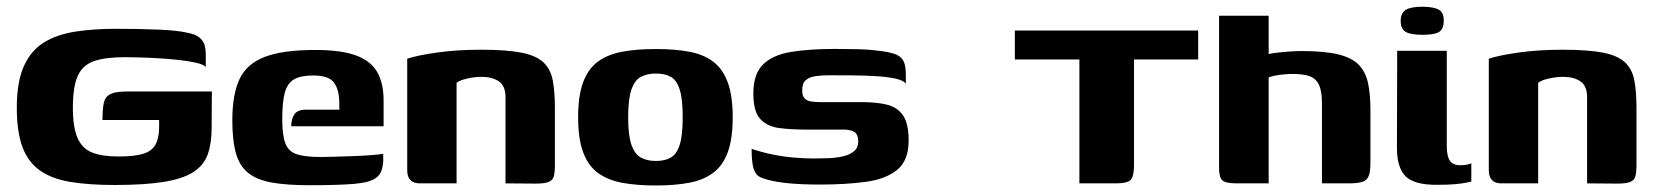

<svg xmlns="http://www.w3.org/2000/svg" viewBox="-20 -552 4984 578"><path d="M325.7 4.9Q246.9 4.9 191 -4.5Q135 -13.9 99.5 -39.3Q64 -64.7 47.3 -110.2Q30.6 -155.7 30.6 -227.9Q30.6 -306.1 52.2 -353.5Q73.7 -400.9 113.4 -424.8Q153.1 -448.8 208 -457Q262.9 -465.3 329.2 -465.3Q401.6 -465.3 458 -462.8Q514.4 -460.3 541.5 -454Q568.9 -449.2 581 -438.5Q593.1 -427.8 596.3 -414.8Q599.5 -401.9 599.5 -389.3V-350.1Q593.6 -357.8 570.9 -363Q548.1 -368.2 517.4 -371.6Q486.7 -374.9 454.7 -376.7Q422.7 -378.6 396.2 -379.2Q369.6 -379.9 356.4 -379.9Q298.3 -379.9 263.9 -368.3Q229.5 -356.8 214.5 -324.4Q199.4 -292 199.4 -227.9Q199.4 -168.3 213.5 -136.4Q227.6 -104.6 257.8 -92.7Q287.9 -80.9 336.4 -80.9Q383.2 -80.9 409.5 -88.5Q435.8 -96.2 447 -114.9Q458.3 -133.6 458.9 -165.4Q459.3 -173.8 459.1 -180.2Q458.9 -186.5 458.9 -190.8H288.5Q288.5 -224.3 292.6 -242.8Q296.7 -261.2 312.6 -268.9Q328.4 -276.6 363.3 -276.6H617.8L617.1 -166.7Q617.1 -119.7 605.3 -87.1Q593.5 -54.4 562.2 -34.1Q530.8 -13.8 473.4 -4.5Q416 4.9 325.7 4.9Z M912.8 5.6Q843.3 5.6 798 -2.5Q752.7 -10.7 726.7 -31.8Q700.8 -52.9 690.1 -91Q679.4 -129.1 679.4 -189.7Q679.4 -267.6 701.1 -313.8Q722.8 -360 777.2 -380.8Q831.6 -401.6 929 -401.6Q1005.3 -401.6 1050.3 -385.6Q1095.3 -369.6 1115.1 -335.9Q1134.8 -302.1 1134.8 -249.3V-171.9H856.7Q856.7 -193.4 866.2 -207.7Q875.7 -221.9 901.6 -221.9H1001.7L1001.4 -243.2Q1000.7 -284.2 984.5 -304.5Q968.3 -324.8 922.8 -324.8Q885.6 -324.8 865.5 -313.3Q845.3 -301.9 837.5 -273.4Q829.7 -245 829.7 -192.4Q829.7 -144.3 839.2 -120Q848.7 -95.7 873.6 -87.6Q898.6 -79.4 945.2 -79.4Q962.4 -79.4 991.3 -80.3Q1020.2 -81.1 1050.8 -82.3Q1081.5 -83.6 1104.8 -85.6Q1128.2 -87.5 1133.7 -89.1V-70.7Q1133.7 -56.8 1129.3 -41.2Q1124.8 -25.5 1111.7 -16.4Q1093.5 -2.4 1045.3 1.6Q997.1 5.6 912.8 5.6Z M1244 0Q1205.9 0 1205.9 -39.5V-375.3Q1236.3 -385.4 1295.9 -393.9Q1355.5 -402.3 1427.7 -402.3Q1504.6 -402.3 1549.2 -393.6Q1593.8 -384.9 1615.7 -364.5Q1637.5 -344.1 1644 -310.2Q1650.5 -276.3 1650.5 -225.2V-56Q1650.5 -34.1 1647.3 -21.6Q1644 -9.2 1631.6 -4.3Q1619.1 0.7 1592.8 0.7L1501.8 0V-259.9Q1501.8 -293.2 1482 -306.9Q1462.1 -320.7 1428.4 -320.7Q1416.4 -320.7 1402.3 -318.6Q1388.3 -316.4 1375.5 -312.7Q1362.7 -308.9 1354.5 -302.8V0Z M1954.5 6.4Q1896.5 6.4 1853 -1.7Q1809.5 -9.8 1779.8 -31.6Q1750.2 -53.5 1735.3 -94.2Q1720.4 -134.8 1720.4 -199Q1720.4 -263.2 1735.3 -303.8Q1750.2 -344.5 1779.8 -366.4Q1809.5 -388.2 1853 -396.3Q1896.5 -404.4 1954.5 -404.4Q2011.7 -404.4 2054.9 -396.3Q2098.1 -388.2 2127 -366.4Q2156 -344.5 2170.9 -303.8Q2185.8 -263.2 2185.8 -199Q2185.8 -134.5 2170.9 -93.8Q2156 -53.2 2126.7 -31.5Q2097.4 -9.8 2054.2 -1.7Q2011.1 6.4 1954.5 6.4ZM1954.5 -67.4Q1981.8 -67.4 1999.6 -77.8Q2017.4 -88.2 2026.3 -116.4Q2035.2 -144.5 2035.2 -199Q2035.2 -253.5 2026.3 -282Q2017.4 -310.5 1999.6 -320.5Q1981.8 -330.6 1954.5 -330.6Q1927.8 -330.6 1909.1 -320.5Q1890.5 -310.5 1880.8 -282Q1871 -253.5 1871 -199Q1871 -144.5 1880.8 -116.4Q1890.5 -88.2 1909.1 -77.8Q1927.8 -67.4 1954.5 -67.4Z M2448.2 3.6Q2424.2 3.6 2396.9 2.6Q2369.7 1.6 2343.2 -1.3Q2316.7 -4.3 2295.3 -9.9Q2276.9 -14.2 2265.4 -20.5Q2254 -26.8 2248.3 -45.6Q2242.7 -64.3 2242.7 -104Q2273.8 -93.4 2306.8 -86.7Q2339.8 -80 2371.5 -77.5Q2403.3 -74.9 2430.3 -74.9Q2448.7 -74.9 2471.4 -75.7Q2494.1 -76.4 2515 -80.7Q2535.9 -85 2549.8 -95.7Q2563.6 -106.4 2563.6 -125.3Q2563.6 -147.7 2551.9 -154.8Q2540.2 -161.9 2520 -161.9H2405.7Q2360.3 -161.9 2324.6 -166.7Q2288.9 -171.6 2268.4 -194.2Q2247.9 -216.8 2247.9 -270.7Q2247.9 -329.7 2277.4 -358.3Q2306.9 -386.9 2361.8 -395.8Q2416.7 -404.7 2493.7 -404.7Q2522 -404.7 2559.4 -403.9Q2596.9 -403.1 2624.8 -399.1Q2656 -395.8 2673.8 -389.5Q2691.5 -383.2 2699.2 -369.5Q2706.9 -355.7 2706.9 -328V-299.6Q2700.7 -309.9 2676.2 -315.3Q2651.7 -320.6 2617.4 -322.7Q2583 -324.8 2545.6 -325.1Q2508.2 -325.4 2476.2 -325.4Q2454 -325.4 2435.4 -322.8Q2416.8 -320.3 2405.8 -310.7Q2394.9 -301.2 2394.9 -280Q2394.9 -263.6 2401.8 -256.2Q2408.7 -248.8 2420.8 -246.7Q2432.9 -244.6 2448 -244.6H2575.2Q2617.4 -244.6 2649 -237.2Q2680.6 -229.8 2698 -205.4Q2715.4 -181 2715.4 -128.8Q2715.4 -69.1 2681.3 -41.1Q2647.2 -13 2587.2 -4.7Q2527.3 3.6 2448.2 3.6Z M3035.1 -460H3587V-372.9H3393.8V-54.4Q3393.8 -21.7 3384 -10.8Q3374.2 0 3339.4 0H3229.4V-372.9H3035.1Z M3703.1 0Q3668.4 0 3659.1 -9.7Q3649.9 -19.4 3649.9 -46.1V-504.7H3799.2V-389.2Q3810.5 -392.1 3827.5 -393.9Q3844.5 -395.7 3863.4 -397Q3882.3 -398.3 3898.8 -398.3Q3967.2 -398.3 4008.3 -388.4Q4049.4 -378.4 4070.3 -357.1Q4091.1 -335.8 4098.4 -301.8Q4105.6 -267.9 4105.6 -218.8V-62.8Q4105.6 -36 4100.5 -22.6Q4095.4 -9.2 4081.3 -4.6Q4067.3 0 4040.4 0H3959.7V-239Q3959.7 -276.8 3950.8 -296.2Q3941.9 -315.6 3922.6 -322.5Q3903.3 -329.4 3871.3 -329.4Q3860.2 -329.4 3846.4 -328.2Q3832.6 -327.1 3819.8 -324.6Q3807 -322.1 3799.2 -318.9V0Z M4303.7 4.4Q4236.7 4.4 4211 -21.7Q4185.4 -47.8 4185.4 -106.6L4186.1 -399H4335.4V-113.1Q4335.4 -81.5 4344.8 -68.1Q4354.1 -54.6 4376 -54.6Q4389.3 -54.6 4398 -56.8Q4406.7 -59 4409.3 -60.3V-5.4Q4404.9 -4.4 4394.1 -2.1Q4383.3 0.3 4361.9 2.3Q4340.6 4.4 4303.7 4.4ZM4262.5 -447.2Q4226.9 -447.2 4211.8 -456Q4196.7 -464.9 4196.7 -489.3Q4196.7 -513.4 4212.2 -522.6Q4227.6 -531.8 4263.5 -531.8Q4298.4 -531.1 4312.6 -522.1Q4326.9 -513 4326.2 -489.3Q4326.2 -464.9 4312.5 -456Q4298.8 -447.2 4262.5 -447.2Z M4500 0Q4461.9 0 4461.9 -39.5V-375.3Q4492.3 -385.4 4551.9 -393.9Q4611.5 -402.3 4683.7 -402.3Q4760.6 -402.3 4805.2 -393.6Q4849.8 -384.9 4871.7 -364.5Q4893.5 -344.1 4900 -310.2Q4906.5 -276.3 4906.5 -225.2V-56Q4906.5 -34.1 4903.3 -21.6Q4900 -9.2 4887.6 -4.3Q4875.1 0.7 4848.8 0.7L4757.8 0V-259.9Q4757.8 -293.2 4738 -306.9Q4718.1 -320.7 4684.4 -320.7Q4672.4 -320.7 4658.3 -318.6Q4644.3 -316.4 4631.5 -312.7Q4618.7 -308.9 4610.5 -302.8V0Z"/></svg>

Font: Genos Thin
Style: Regular
Weight: 100
Designer: Robert E. Leuschke
Foundry: Robert E. Leuschke
Version: Version 1.010